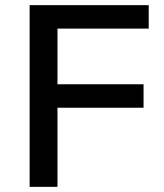

<svg xmlns="http://www.w3.org/2000/svg" viewBox="-20 -725 635 745"><path d="M95 0V-705H557V-614H203V-398H537V-307H203V0Z"/></svg>

Font: Nunito Sans 9pt SemiBold
Style: Regular
Weight: 600
Version: Version 3.101;gftools[0.9.27]